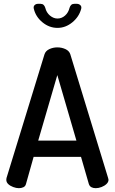

<svg xmlns="http://www.w3.org/2000/svg" viewBox="-20 -985 601 1005"><path d="M79 0Q65 0 49 -6Q33 -12 23 -21.5Q13 -31 13 -44Q13 -47 14 -53L213 -701Q219 -719 238.5 -728Q258 -737 280 -737Q303 -737 322.5 -728Q342 -719 348 -701L546 -53Q548 -47 548 -44Q548 -32 537.5 -22Q527 -12 511.5 -6Q496 0 481 0Q468 0 458.5 -5Q449 -10 445 -22L404 -164H156L116 -22Q113 -10 102.5 -5Q92 0 79 0ZM180 -249H380L280 -592ZM281 -839Q238 -839 202.5 -868Q167 -897 157 -939Q154 -951 161 -958Q168 -965 179 -965H192Q202 -965 208 -959.5Q214 -954 217 -944Q223 -919 241.5 -903.5Q260 -888 281 -888Q303 -888 320.5 -903.5Q338 -919 344 -944Q347 -954 353 -959.5Q359 -965 369 -965H382Q393 -965 400.5 -958Q408 -951 405 -939Q394 -897 358.5 -868Q323 -839 281 -839Z"/></svg>

Font: Dosis SemiBold
Style: Regular
Weight: 600
Designer: EdgarTolentino, PabloImpallari, IginoMarini
Foundry: EdgarTolentino, PabloImpallari, IginoMarini
Version: Version 3.001; ttfautohint (v1.8.2)